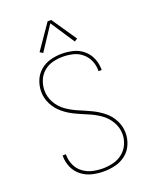

<svg xmlns="http://www.w3.org/2000/svg" viewBox="-173 -1050 922 1153"><g transform="rotate(-20 288.0 -473.5)"><path d="M287 8Q325 8 361.5 -1Q398 -10 428 -33.5Q458 -57 473 -92.5Q488 -128 488 -165Q488 -207 468.5 -245.5Q449 -284 416 -310.5Q383 -337 345 -355Q307 -373 268.5 -389Q230 -405 195 -429Q160 -453 138.5 -490.5Q117 -528 117 -570Q117 -603 129.5 -634Q142 -665 167.5 -686.5Q193 -708 225 -716Q257 -724 289 -724Q321 -724 353 -716.5Q385 -709 410.5 -688Q436 -667 449 -637Q462 -607 462 -574Q462 -571 461 -569H482Q482 -572 482 -575Q482 -611 467.5 -645Q453 -679 424.5 -702.5Q396 -726 360.5 -734.5Q325 -743 289 -743Q253 -743 217 -733.5Q181 -724 152.5 -700Q124 -676 110 -641.5Q96 -607 96 -570Q96 -528 115.5 -490Q135 -452 167.5 -425Q200 -398 238 -380Q276 -362 315 -346Q354 -330 389 -306Q424 -282 446 -244.5Q468 -207 468 -165Q468 -132 454 -100.5Q440 -69 413 -48Q386 -27 353.5 -19Q321 -11 287 -11Q254 -11 221.5 -18.5Q189 -26 162 -46Q135 -66 121 -97Q107 -128 107 -161Q107 -164 107 -167H86Q86 -164 86 -161Q86 -124 101.5 -89.5Q117 -55 147 -32Q177 -9 213.5 -0.5Q250 8 287 8ZM187 -785 288 -938 389 -785 408 -797 300 -955H277L168 -797Z"/></g></svg>

Font: Iosevka Sparkle Thin
Style: Regular
Weight: 100
Designer: Belleve Invis
Foundry: Belleve Invis
Version: Version 4.5.0; ttfautohint (v1.8.3)